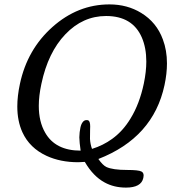

<svg xmlns="http://www.w3.org/2000/svg" viewBox="-20 -728 778 872"><path d="M489.3 -97.2Q539.1 -133.3 573.2 -190.4Q613.8 -256.3 633.3 -349.1Q644.5 -402.8 644.5 -448.7Q644.5 -510.7 624 -558.1Q581.5 -655.3 461.9 -655.3Q356 -655.3 276.9 -572.3Q198.2 -490.2 168 -347.2Q156.2 -292.5 156.2 -247.1Q156.2 -175.3 185.1 -125.5Q231.4 -43.9 346.2 -43.9Q340.8 -80.6 340.3 -104.5Q340.8 -127.9 345.2 -148.4Q348.6 -164.6 356 -173.8Q362.8 -182.6 373 -182.6Q378.4 -182.6 381.3 -181.2Q389.6 -176.3 389.6 -153.8Q389.6 -147.5 389.2 -140.1Q388.7 -102.5 388.7 -97.2Q390.1 -73.2 397.9 -51.8Q448.2 -67.4 489.3 -97.2ZM335 8.8Q254.4 8.8 191.9 -20Q114.3 -55.7 81.5 -127.9Q58.6 -178.7 58.6 -244.6Q58.6 -291.5 70.3 -346.2Q103.5 -503.4 218.3 -605.5Q333.5 -708 477.1 -708Q558.1 -708 621.1 -669.4Q691.4 -626.5 719.7 -548.8Q738.3 -499.5 738.3 -439.9Q738.3 -393.6 727.1 -341.3Q676.3 -103 426.8 -5.9Q446.3 22 462.9 30.3Q491.7 43.9 558.1 43.9Q608.9 43.9 622.1 50.8Q632.3 55.7 632.3 69.3Q632.3 74.2 630.9 80.1Q621.6 124 552.2 124Q497.6 124 455.1 100.6Q402.8 72.3 365.2 7.3Z"/></svg>

Font: inglobal
Style: Italic
Weight: 400
Italic angle: -12°
Designer: Andrey Kochetov, Denis Davydov, Evgeny Yurtaev
Foundry: inglobal
Version: Version 1.00 September 25, 2014, initial release